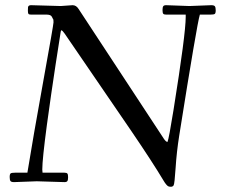

<svg xmlns="http://www.w3.org/2000/svg" viewBox="-20 -692 864 736"><path d="M121.1 2.9 33.9 6.1Q23.4 6.1 20.3 2.1Q17.1 -2 17.1 -13.4Q17.1 -24.9 21.1 -27.5Q25.1 -30 38.1 -30H85Q106.9 -165.3 146 -381.3Q185.1 -597.4 185.1 -606.2Q185.1 -615 184.7 -616.1Q184.3 -617.2 184 -617.9Q183.6 -618.7 182.3 -620.8Q180.9 -623 178.7 -627.9Q174.6 -636 158.9 -636H99.1Q90.8 -636 88.9 -639Q86.9 -642.1 86.9 -651.5Q86.9 -660.9 87.4 -664.3Q88.6 -672.1 99.1 -672.1L212.9 -668.9L258.1 -672.1Q272.2 -672.1 281 -658L608.9 -158.9Q616.7 -147.9 622.1 -147.9Q627.9 -162.8 645 -269.5Q691.9 -562.3 691.9 -627V-636H616.9Q608.4 -636 605.7 -639.4Q603 -642.8 603 -653.3Q603 -663.8 605.7 -668Q608.4 -672.1 616.9 -672.1L706.1 -668.9L790 -672.1Q800.3 -672.1 803.6 -668Q806.9 -663.8 806.9 -652.3Q806.9 -640.9 802.9 -638.4Q798.8 -636 785.9 -636H746.1Q735.1 -600.6 667 -172.1Q657.2 -110.4 653.2 -48.7Q649.2 12.9 645.6 18.4Q642.1 23.9 635.3 23.9Q628.4 23.9 625 22.1Q621.6 20.3 618 16.1Q614.5 12 612.3 8.9Q610.1 5.9 606.4 -0.5Q564 -71.3 483.9 -189L228 -563Q219.5 -574.5 216.9 -575.6Q214.4 -576.7 213.4 -573Q212.4 -569.3 212.2 -567.1Q211.9 -564.9 206.2 -528.3Q200.4 -491.7 192.9 -442.9Q185.3 -394 176.3 -331.2Q167.2 -268.3 159.7 -212.9Q142.1 -80.8 142.1 -42L143.1 -30H227.1Q235.6 -30 238.3 -26.6Q241 -23.2 241 -12.7Q241 -2.2 238.3 2Q235.6 6.1 227.1 6.1Z"/></svg>

Font: Fanwood Text
Style: Italic
Weight: 400
Italic angle: -9°
Version: Version 1.101